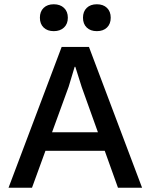

<svg xmlns="http://www.w3.org/2000/svg" viewBox="-20 -880 705 900"><path d="M280 -751Q262 -734 232 -734Q202 -734 184.5 -751Q167 -768 167 -797Q167 -826 184.5 -843Q202 -860 232 -860Q262 -860 280 -843Q298 -826 298 -797Q298 -768 280 -751ZM481.5 -751Q464 -734 434 -734Q404 -734 386.5 -751Q369 -768 369 -797Q369 -826 386.5 -843Q404 -860 434 -860Q464 -860 481.5 -843Q499 -826 499 -797Q499 -768 481.5 -751ZM533 0 471 -173H193L130 0H20L269 -660H397L646 0ZM224 -260H439L363 -472L333 -567H330L302 -474Z"/></svg>

Font: Elaine Sans Medium
Style: Regular
Weight: 500
Designer: Wei Huang
Foundry: Wei Huang
Version: Version 2.001;PS 002.001;hotconv 1.0.88;makeotf.lib2.5.64775